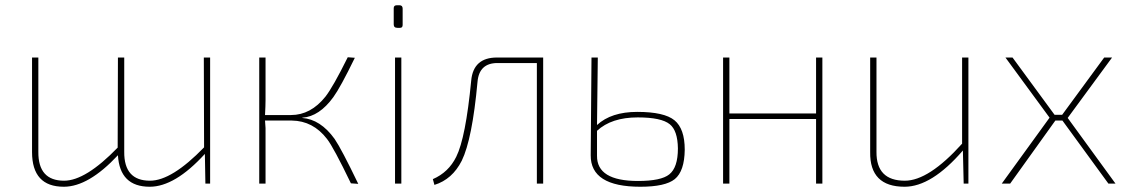

<svg xmlns="http://www.w3.org/2000/svg" viewBox="-20 -699 4287 731"><path d="M780 0H762L760 -113Q646 12 550 12Q436 12 429 -108Q317 12 223 12Q102 12 102 -120V-480H126V-121Q125 -11 224 -11Q306 -11 428 -137L429 -480H453V-121Q452 -11 551 -11Q634 -11 757 -138L756 -480H780Z M1130 -250Q1200 -245 1254 -170Q1280 -132 1344 1L1316 -1Q1250 -138 1225 -170Q1172 -239 1091 -240H989Q992 -212 991 -181V0H967V-480H991V-318Q991 -296 989 -261H1088Q1163 -261 1219 -331Q1248 -368 1304 -481L1331 -479Q1276 -366 1249 -329Q1196 -256 1132 -251Z M1501 -679Q1513 -679 1513 -666V-604Q1513 -593 1503 -593H1493Q1479 -593 1479 -606V-668Q1479 -679 1491 -679ZM1484 0V-480H1508V0Z M2048 0H2024V-459H1874Q1804 -459 1798 -387Q1778 -169 1738 -87Q1702 -16 1634 5L1628 -17Q1688 -43 1717 -102Q1753 -174 1774 -392Q1782 -480 1872 -480H2048Z M2253 -223Q2307 -273 2406 -273Q2509 -273 2548 -241Q2587 -209 2587 -129Q2586 -47 2549 -17Q2513 12 2418 12Q2228 12 2229 -108L2232 -480H2256ZM2253 -106Q2252 -10 2409 -10Q2497 -10 2528 -35Q2561 -61 2561 -134Q2560 -202 2530 -226Q2498 -252 2408 -252Q2308 -252 2253 -201Z M3111 0H3087V-246H2757V0H2733V-480H2757V-267H3087V-480H3111Z M3667 0H3649L3646 -126Q3527 12 3424 12Q3291 12 3293 -120V-480H3317V-121Q3316 -11 3425 -11Q3516 -11 3643 -152V-480H3667Z M4227 0H4200L4025 -240H3998L3826 0H3794L3976 -251L3808 -480H3835L3995 -262H4024L4184 -480H4214L4045 -250Z"/></svg>

Font: Taylor Sans Thin
Style: Regular
Weight: 100
Italic angle: -8°
Designer: Natanael Gama
Version: Version 1.001 September 8, 2015